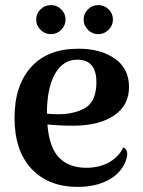

<svg xmlns="http://www.w3.org/2000/svg" viewBox="-20 -719 562 753"><path d="M479 -115Q479 -103 472 -85Q453 -38 403.5 -12Q354 14 285 14Q170 14 103.5 -57Q37 -128 37 -257Q37 -384 102 -456Q167 -528 288 -528Q375 -528 430.5 -489Q486 -450 486 -378Q486 -305 426.5 -265.5Q367 -226 267 -226Q210 -226 166 -231Q173 -140 212 -100.5Q251 -61 318 -61Q371 -61 409 -83Q447 -105 463 -141Q479 -134 479 -115ZM164 -273Q192 -271 208 -271Q274 -271 316 -297Q358 -323 358 -397Q358 -485 283 -485Q227 -485 195.5 -429Q164 -373 164 -273ZM122 -642Q122 -666 139 -682.5Q156 -699 180 -699Q203 -699 220 -682.5Q237 -666 237 -642Q237 -619 220 -602Q203 -585 180 -585Q156 -585 139 -602Q122 -619 122 -642ZM308 -642Q308 -666 325 -682.5Q342 -699 365 -699Q389 -699 406 -682.5Q423 -666 423 -642Q423 -619 405.5 -602Q388 -585 365 -585Q342 -585 325 -602Q308 -619 308 -642Z"/></svg>

Font: Arima Madurai ExtraBold
Style: Regular
Weight: 800
Designer: Joana Correia and Natanael Gama
Foundry: NDISCOVER
Version: Version 1.019